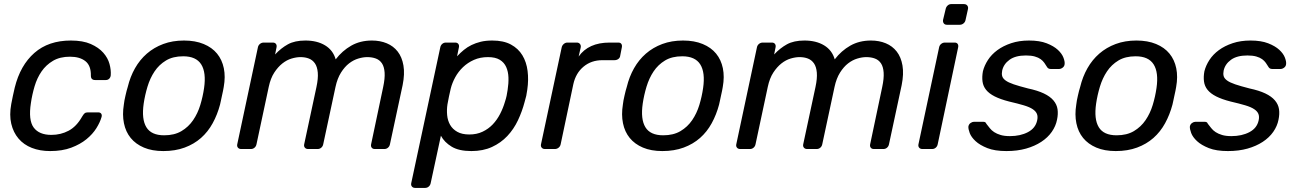

<svg xmlns="http://www.w3.org/2000/svg" viewBox="-20 -728 6326 938"><path d="M35 -220Q38 -235 43 -260Q48 -285 52 -300Q79 -409 148 -469.5Q217 -530 326 -530Q385 -530 423.5 -513Q462 -496 484.5 -470.5Q507 -445 515 -415.5Q523 -386 521 -360Q520 -350 513.5 -343.5Q507 -337 497 -337H445Q424 -337 424 -358Q425 -407 397.5 -429Q370 -451 322 -451Q273 -451 239 -431Q205 -411 183 -379Q161 -347 149 -306.5Q137 -266 131 -225Q118 -141 144.5 -105Q171 -69 231 -69Q277 -69 315.5 -89.5Q354 -110 381 -158Q388 -170 393.5 -174.5Q399 -179 409 -179H460Q470 -179 474.5 -172.5Q479 -166 476 -156Q469 -131 451 -102Q433 -73 402.5 -48Q372 -23 328 -6.5Q284 10 225 10Q175 10 135.5 -5.5Q96 -21 70.5 -51Q45 -81 35 -123.5Q25 -166 35 -220Z M585 -217Q586 -226 588 -237.5Q590 -249 593 -261Q596 -273 598.5 -284Q601 -295 604 -303Q616 -353 639.5 -394.5Q663 -436 697.5 -466Q732 -496 777.5 -513Q823 -530 879 -530Q934 -530 975 -513Q1016 -496 1040.5 -466Q1065 -436 1073.5 -394.5Q1082 -353 1073 -303Q1072 -295 1069.5 -284Q1067 -273 1064.5 -261Q1062 -249 1059.5 -237.5Q1057 -226 1055 -217Q1042 -168 1019 -126Q996 -84 962 -54Q928 -24 882 -7Q836 10 778 10Q723 10 683 -7Q643 -24 618.5 -54Q594 -84 585.5 -126Q577 -168 585 -217ZM782 -67Q832 -67 866.5 -87.5Q901 -108 923.5 -141Q946 -174 958.5 -215Q971 -256 977 -298Q988 -374 963 -413.5Q938 -453 875 -453Q825 -453 791 -432.5Q757 -412 735 -379Q713 -346 700.5 -304.5Q688 -263 682 -222Q671 -146 695 -106.5Q719 -67 782 -67Z M1139 -23 1240 -497Q1242 -507 1250 -513.5Q1258 -520 1268 -520H1313Q1323 -520 1328 -513.5Q1333 -507 1331 -497L1324 -462Q1353 -493 1386.5 -511.5Q1420 -530 1472 -530Q1529 -530 1568 -506.5Q1607 -483 1620 -438Q1652 -480 1696 -505Q1740 -530 1797 -530Q1837 -530 1869.5 -516.5Q1902 -503 1923 -476Q1944 -449 1951 -408Q1958 -367 1947 -312L1885 -23Q1883 -13 1875.5 -6.5Q1868 0 1858 0H1811Q1801 0 1796 -6.5Q1791 -13 1793 -23L1852 -303Q1861 -345 1859 -373.5Q1857 -402 1846 -418.5Q1835 -435 1816.5 -442Q1798 -449 1774 -449Q1754 -449 1730.5 -442Q1707 -435 1685.5 -418.5Q1664 -402 1646 -373.5Q1628 -345 1619 -303L1559 -23Q1557 -13 1549.5 -6.5Q1542 0 1532 0H1485Q1475 0 1469.5 -6.5Q1464 -13 1466 -23L1526 -303Q1535 -345 1532.5 -373.5Q1530 -402 1518.5 -418.5Q1507 -435 1489 -442Q1471 -449 1448 -449Q1428 -449 1404.5 -442Q1381 -435 1359.5 -418Q1338 -401 1320 -373.5Q1302 -346 1293 -304L1233 -23Q1231 -13 1223.5 -6.5Q1216 0 1206 0H1158Q1148 0 1142.5 -6.5Q1137 -13 1139 -23Z M1989 167 2131 -497Q2133 -507 2140.5 -513.5Q2148 -520 2158 -520H2204Q2214 -520 2219 -513.5Q2224 -507 2222 -497L2213 -453Q2229 -470 2246 -484Q2263 -498 2283.5 -508Q2304 -518 2328.5 -524Q2353 -530 2385 -530Q2440 -530 2476 -510.5Q2512 -491 2532 -458Q2552 -425 2557.5 -381.5Q2563 -338 2556 -290Q2554 -274 2551 -260Q2548 -246 2543 -230Q2531 -184 2510.5 -140.5Q2490 -97 2458.5 -63.5Q2427 -30 2383.5 -10Q2340 10 2283 10Q2222 10 2186.5 -11.5Q2151 -33 2134 -65L2084 167Q2082 177 2074.5 183.5Q2067 190 2057 190H2008Q1998 190 1992.5 183.5Q1987 177 1989 167ZM2273 -71Q2309 -71 2337.5 -84.5Q2366 -98 2387 -120Q2408 -142 2423 -171Q2438 -200 2447 -231Q2452 -246 2455 -260Q2458 -274 2460 -289Q2465 -321 2464 -349.5Q2463 -378 2453 -400.5Q2443 -423 2421.5 -436Q2400 -449 2364 -449Q2326 -449 2295.5 -435.5Q2265 -422 2242 -400Q2219 -378 2204 -350.5Q2189 -323 2182 -295Q2178 -279 2173.5 -257Q2169 -235 2166 -218Q2162 -192 2164.5 -165.5Q2167 -139 2179 -118Q2191 -97 2214 -84Q2237 -71 2273 -71Z M2623 -23 2724 -496Q2726 -506 2734 -513Q2742 -520 2752 -520H2798Q2808 -520 2813.5 -513Q2819 -506 2817 -496L2807 -452Q2855 -520 2958 -520H3001Q3011 -520 3015.5 -513.5Q3020 -507 3018 -497L3010 -456Q3009 -446 3001 -440Q2993 -434 2982 -434H2923Q2869 -434 2831 -402.5Q2793 -371 2781 -317L2719 -23Q2717 -13 2709 -6.5Q2701 0 2691 0H2642Q2632 0 2626.5 -6.5Q2621 -13 2623 -23Z M3023 -217Q3024 -226 3026 -237.5Q3028 -249 3031 -261Q3034 -273 3036.5 -284Q3039 -295 3042 -303Q3054 -353 3077.5 -394.5Q3101 -436 3135.5 -466Q3170 -496 3215.5 -513Q3261 -530 3317 -530Q3372 -530 3413 -513Q3454 -496 3478.5 -466Q3503 -436 3511.5 -394.5Q3520 -353 3511 -303Q3510 -295 3507.5 -284Q3505 -273 3502.5 -261Q3500 -249 3497.5 -237.5Q3495 -226 3493 -217Q3480 -168 3457 -126Q3434 -84 3400 -54Q3366 -24 3320 -7Q3274 10 3216 10Q3161 10 3121 -7Q3081 -24 3056.5 -54Q3032 -84 3023.5 -126Q3015 -168 3023 -217ZM3220 -67Q3270 -67 3304.5 -87.5Q3339 -108 3361.5 -141Q3384 -174 3396.5 -215Q3409 -256 3415 -298Q3426 -374 3401 -413.5Q3376 -453 3313 -453Q3263 -453 3229 -432.5Q3195 -412 3173 -379Q3151 -346 3138.5 -304.5Q3126 -263 3120 -222Q3109 -146 3133 -106.5Q3157 -67 3220 -67Z M3577 -23 3678 -497Q3680 -507 3688 -513.5Q3696 -520 3706 -520H3751Q3761 -520 3766 -513.5Q3771 -507 3769 -497L3762 -462Q3791 -493 3824.5 -511.5Q3858 -530 3910 -530Q3967 -530 4006 -506.5Q4045 -483 4058 -438Q4090 -480 4134 -505Q4178 -530 4235 -530Q4275 -530 4307.5 -516.5Q4340 -503 4361 -476Q4382 -449 4389 -408Q4396 -367 4385 -312L4323 -23Q4321 -13 4313.5 -6.5Q4306 0 4296 0H4249Q4239 0 4234 -6.5Q4229 -13 4231 -23L4290 -303Q4299 -345 4297 -373.5Q4295 -402 4284 -418.5Q4273 -435 4254.5 -442Q4236 -449 4212 -449Q4192 -449 4168.5 -442Q4145 -435 4123.5 -418.5Q4102 -402 4084 -373.5Q4066 -345 4057 -303L3997 -23Q3995 -13 3987.5 -6.5Q3980 0 3970 0H3923Q3913 0 3907.5 -6.5Q3902 -13 3904 -23L3964 -303Q3973 -345 3970.5 -373.5Q3968 -402 3956.5 -418.5Q3945 -435 3927 -442Q3909 -449 3886 -449Q3866 -449 3842.5 -442Q3819 -435 3797.5 -418Q3776 -401 3758 -373.5Q3740 -346 3731 -304L3671 -23Q3669 -13 3661.5 -6.5Q3654 0 3644 0H3596Q3586 0 3580.5 -6.5Q3575 -13 3577 -23Z M4467 -23 4568 -497Q4570 -507 4578 -513.5Q4586 -520 4596 -520H4644Q4654 -520 4658.5 -513.5Q4663 -507 4661 -497L4561 -23Q4559 -13 4551.5 -6.5Q4544 0 4534 0H4486Q4476 0 4470.5 -6.5Q4465 -13 4467 -23ZM4587 -630 4600 -684Q4602 -694 4609.5 -701Q4617 -708 4627 -708H4689Q4700 -708 4705.5 -701Q4711 -694 4709 -684L4697 -630Q4695 -620 4687 -613.5Q4679 -607 4669 -607H4606Q4596 -607 4591 -613.5Q4586 -620 4587 -630Z M4711 -110Q4713 -121 4721.5 -127Q4730 -133 4738 -133H4783Q4788 -133 4792 -131.5Q4796 -130 4799 -123Q4807 -113 4815.5 -102Q4824 -91 4837 -82.5Q4850 -74 4868.5 -68.5Q4887 -63 4914 -63Q4965 -63 5002 -82.5Q5039 -102 5047 -140Q5051 -158 5046 -171Q5041 -184 5025.5 -194.5Q5010 -205 4981.5 -213.5Q4953 -222 4910 -232Q4867 -243 4839.5 -257Q4812 -271 4797.5 -289Q4783 -307 4780 -330Q4777 -353 4782 -380Q4789 -408 4806.5 -435Q4824 -462 4852.5 -483Q4881 -504 4920 -517Q4959 -530 5007 -530Q5059 -530 5093.5 -516.5Q5128 -503 5148 -484.5Q5168 -466 5175.5 -446Q5183 -426 5181 -414Q5180 -404 5171.5 -397.5Q5163 -391 5154 -391H5113Q5106 -391 5101.5 -394Q5097 -397 5095 -401Q5089 -411 5082 -421Q5075 -431 5064 -439Q5053 -447 5035.5 -452Q5018 -457 4992 -457Q4941 -457 4912 -436Q4883 -415 4876 -383Q4873 -368 4876 -356.5Q4879 -345 4892.5 -335Q4906 -325 4932.5 -316Q4959 -307 5002 -296Q5049 -286 5079.5 -271.5Q5110 -257 5126.5 -237.5Q5143 -218 5146.5 -194.5Q5150 -171 5144 -143Q5138 -112 5118.5 -84Q5099 -56 5067 -35Q5035 -14 4992.5 -2Q4950 10 4897 10Q4840 10 4803.5 -4.5Q4767 -19 4746 -38.5Q4725 -58 4717.5 -78Q4710 -98 4711 -110Z M5238 -217Q5239 -226 5241 -237.5Q5243 -249 5246 -261Q5249 -273 5251.5 -284Q5254 -295 5257 -303Q5269 -353 5292.5 -394.5Q5316 -436 5350.5 -466Q5385 -496 5430.5 -513Q5476 -530 5532 -530Q5587 -530 5628 -513Q5669 -496 5693.5 -466Q5718 -436 5726.5 -394.5Q5735 -353 5726 -303Q5725 -295 5722.5 -284Q5720 -273 5717.5 -261Q5715 -249 5712.5 -237.5Q5710 -226 5708 -217Q5695 -168 5672 -126Q5649 -84 5615 -54Q5581 -24 5535 -7Q5489 10 5431 10Q5376 10 5336 -7Q5296 -24 5271.5 -54Q5247 -84 5238.5 -126Q5230 -168 5238 -217ZM5435 -67Q5485 -67 5519.5 -87.5Q5554 -108 5576.5 -141Q5599 -174 5611.5 -215Q5624 -256 5630 -298Q5641 -374 5616 -413.5Q5591 -453 5528 -453Q5478 -453 5444 -432.5Q5410 -412 5388 -379Q5366 -346 5353.5 -304.5Q5341 -263 5335 -222Q5324 -146 5348 -106.5Q5372 -67 5435 -67Z M5793 -110Q5795 -121 5803.5 -127Q5812 -133 5820 -133H5865Q5870 -133 5874 -131.5Q5878 -130 5881 -123Q5889 -113 5897.5 -102Q5906 -91 5919 -82.5Q5932 -74 5950.5 -68.5Q5969 -63 5996 -63Q6047 -63 6084 -82.5Q6121 -102 6129 -140Q6133 -158 6128 -171Q6123 -184 6107.5 -194.5Q6092 -205 6063.5 -213.5Q6035 -222 5992 -232Q5949 -243 5921.5 -257Q5894 -271 5879.5 -289Q5865 -307 5862 -330Q5859 -353 5864 -380Q5871 -408 5888.5 -435Q5906 -462 5934.5 -483Q5963 -504 6002 -517Q6041 -530 6089 -530Q6141 -530 6175.5 -516.5Q6210 -503 6230 -484.5Q6250 -466 6257.5 -446Q6265 -426 6263 -414Q6262 -404 6253.5 -397.5Q6245 -391 6236 -391H6195Q6188 -391 6183.5 -394Q6179 -397 6177 -401Q6171 -411 6164 -421Q6157 -431 6146 -439Q6135 -447 6117.5 -452Q6100 -457 6074 -457Q6023 -457 5994 -436Q5965 -415 5958 -383Q5955 -368 5958 -356.5Q5961 -345 5974.5 -335Q5988 -325 6014.5 -316Q6041 -307 6084 -296Q6131 -286 6161.5 -271.5Q6192 -257 6208.5 -237.5Q6225 -218 6228.5 -194.5Q6232 -171 6226 -143Q6220 -112 6200.5 -84Q6181 -56 6149 -35Q6117 -14 6074.5 -2Q6032 10 5979 10Q5922 10 5885.5 -4.5Q5849 -19 5828 -38.5Q5807 -58 5799.5 -78Q5792 -98 5793 -110Z"/></svg>

Font: SVN-Rubik
Style: Italic
Weight: 400
Italic angle: -12°
Designer: Hubert and Fischer
Foundry: Hubert & Fischer
Version: Version 2.101; ttfautohint (v1.8.3)